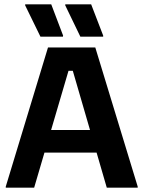

<svg xmlns="http://www.w3.org/2000/svg" viewBox="-20 -870 665 890"><path d="M138.3 0H6.7V-5L202.5 -650H421.7L618.3 -5V0H475L317.5 -541.7H297.5ZM445.8 -162.5H169.2L198.3 -267.5H416.7ZM271.7 -700H167.5L96.7 -845V-850H217.5L272.5 -705ZM458.3 -700H352.5L282.5 -845V-850H402.5L458.3 -705Z"/></svg>

Font: Familjen Grotesk Variable
Style: Regular
Weight: 400
Designer: Anders Wikstroem, Jonas Baeckman, Matilda Gysing, Kristian Moeller
Foundry: Familjen STHLM AB
Version: Version 2.000